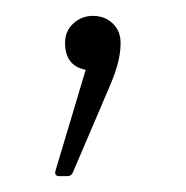

<svg xmlns="http://www.w3.org/2000/svg" viewBox="-20 -79 234 242"><path d="M55 143Q48 143 50 136L88 9Q62 4 62 -25Q62 -40 72.5 -49.5Q83 -59 97 -59Q112 -59 122 -49.5Q132 -40 132 -25Q132 -12 128.5 1Q125 14 119 28L72 138Q70 143 65 143Z"/></svg>

Font: LINE Seed Sans App Thin
Style: Regular
Weight: 250
Designer: LINE VX Design & Dalton Maag Ltd & Sandoll Inc
Foundry: Dalton Maag Ltd
Version: Version 1.003